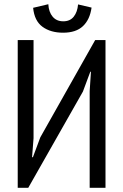

<svg xmlns="http://www.w3.org/2000/svg" viewBox="-20 -890 584 910"><path d="M405 -458 411 -550H408L373 -456L114 0H64V-700H139V-235L132 -145H136L171 -239L431 -700H480V0H405ZM209 -870Q211 -833 229.5 -811Q248 -789 280 -789Q312 -789 329.5 -811Q347 -833 350 -869L414 -854Q406 -797 373 -766Q340 -735 279 -735Q220 -735 181.5 -763Q143 -791 137 -853Z"/></svg>

Font: PT Sans Narrow
Style: Regular
Weight: 400
Width: 3
Designer: A.Korolkova, O.Umpeleva, V.Yefimov
Foundry: ParaType Ltd
Version: Version 2.003W OFL